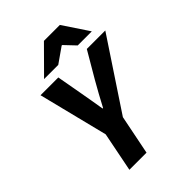

<svg xmlns="http://www.w3.org/2000/svg" viewBox="-243 -969 1083 1083"><g transform="rotate(-45 298.5 -427.5)"><path d="M137.4 0 184.2 -235.9 80.3 -651.8H222.1L250.2 -495.4Q257 -458.4 262.7 -424.2Q268.4 -390 274.8 -351.4H278.8Q299.2 -390 318.3 -425Q337.3 -460 358.8 -497L449.5 -651.8H596.9L321.3 -235.9L274 0ZM158.9 -702.1 310.7 -855.1H437.8L539.6 -702.1H427.2L366.8 -765.7H362.8L272 -702.1Z"/></g></svg>

Font: Source Sans 3 VF
Style: Italic
Weight: 200
Italic angle: -11°
Designer: Paul D. Hunt
Foundry: Adobe Systems Incorporated
Version: Version 3.042;hotconv 1.0.118;makeotfexe 2.5.65603